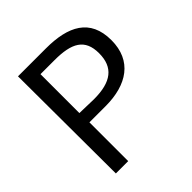

<svg xmlns="http://www.w3.org/2000/svg" viewBox="-202 -892 1068 1068"><g transform="rotate(-45 331.5 -358.5)"><path d="M105 25H202V-280H329C497 -280 612 -355 612 -517C612 -685 496 -742 322 -742H102ZM199 -356V-662H309C444 -662 512 -626 512 -514C512 -403 447 -353 311 -353Z"/></g></svg>

Font: GenEiGothic-pro-Regular
Style: Regular
Weight: 400
Designer: Ryoko NISHIZUKA (kana & ideographs); Paul D. Hunt (Latin, Greek & Cyrillic); Wenlong ZHANG (bopomofo); Sandoll Communica
Foundry: Adobe Systems Incorporated; o_tamon
Version: Version 1.000.140830